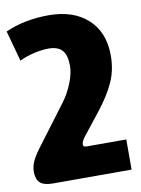

<svg xmlns="http://www.w3.org/2000/svg" viewBox="-86 -576 643 878"><g transform="rotate(-10 236.0 -137.5)"><path d="M88 243Q47 243 29 227Q11 211 11 176Q11 152 20.5 130Q30 108 54 75L196 -114Q223 -150 240.5 -194.5Q258 -239 258 -273Q258 -323 238 -345.5Q218 -368 175 -368Q144 -368 107 -359.5Q70 -351 39 -336L0 -478Q89 -518 201 -518Q317 -518 383.5 -456.5Q450 -395 450 -288Q450 -220 424.5 -164Q399 -108 351 -47L269 57Q263 64 258 74Q253 84 253 91Q253 97 256.5 100Q260 103 269 103H453V243Z"/></g></svg>

Font: Noto Sans Armenian Black
Style: Regular
Weight: 900
Designer: Monotype Design team
Foundry: Monotype Imaging Inc.
Version: Version 1.000